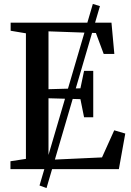

<svg xmlns="http://www.w3.org/2000/svg" viewBox="-20 -858 667 974"><path d="M180.5 83 451 -838 487 -827 216 96ZM111.5 -52V-689L34 -702V-743H545.5L560 -584.5H506L466.5 -690.5L226 -699V-405.5L388 -410L406.5 -498.5H453V-263H406.5L388 -355L226 -359.5V-47L497.5 -59.5L559.5 -197L615.5 -180.5L583 0H33V-40Z"/></svg>

Font: Merriweather 60pt Medium
Style: Regular
Weight: 500
Version: Version 2.100